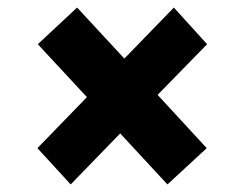

<svg xmlns="http://www.w3.org/2000/svg" viewBox="-20 -543 640 508"><path d="M397 -292 527 -151 423 -55 298 -190 167 -55 79 -151 210 -286 80 -426 184 -523 309 -388 440 -523 528 -426Z"/></svg>

Font: Nunito Sans Heavy Heavy
Style: Italic
Weight: 400
Italic angle: -4.541°
Designer: Vernon Adams
Foundry: Vernon Adams
Version: Version 2.002